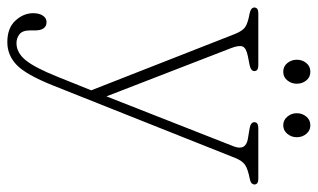

<svg xmlns="http://www.w3.org/2000/svg" viewBox="-192 -436 867 524"><g transform="rotate(90 242.0 -174.5)"><path d="M190 102.5 227 10.5 73.5 -381Q65 -402.5 54.2 -409.8Q43.5 -417 18.5 -421.5Q1 -425 1 -434.5Q1 -445.5 17 -445.5H159Q174.5 -445.5 174.5 -434.5Q174.5 -425 157 -421.5L134 -417Q111.5 -412.5 107.5 -402.8Q103.5 -393 111.5 -372L243.5 -31L380 -378.5Q392.5 -411 359.5 -417L332 -421.5Q314 -424.5 314 -434.5Q314 -445.5 330.5 -445.5H468.5Q484 -445.5 484 -434.5Q484 -431 480.8 -427.5Q477.5 -424 467.5 -422Q440.5 -416.5 430 -409Q419.5 -401.5 412 -383.5L213.5 115.5Q184 189 157.5 214.2Q131 239.5 95.5 239.5Q57 239.5 36.8 217.5Q16.5 195.5 16.5 169Q16.5 152.5 23.2 142.5Q30 132.5 40.5 132.5Q63.5 132.5 63.5 164V177.5Q63.5 198 73.8 206.2Q84 214.5 98.5 214.5Q124 214.5 144.5 189.8Q165 165 190 102.5ZM176.5 -513.5Q161.5 -513.5 152.5 -524.8Q143.5 -536 143.5 -550.5Q143.5 -565.5 152.5 -576.5Q161.5 -587.5 176.5 -587.5Q191 -587.5 200 -576.5Q209 -565.5 209 -550.5Q209 -536 200 -524.8Q191 -513.5 176.5 -513.5ZM322.5 -513.5Q308 -513.5 298.8 -524.8Q289.5 -536 289.5 -550.5Q289.5 -565.5 298.8 -576.5Q308 -587.5 322.5 -587.5Q336.5 -587.5 345.8 -576.5Q355 -565.5 355 -550.5Q355 -536 345.8 -524.8Q336.5 -513.5 322.5 -513.5Z"/></g></svg>

Font: Fraunces 72pt S100 Thin
Style: Regular
Weight: 100
Version: Version 1.000; ttfautohint (v1.8.3)